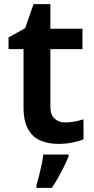

<svg xmlns="http://www.w3.org/2000/svg" viewBox="-20 -681 450 922"><path d="M293 -93Q317 -93 339 -97.5Q361 -102 381 -108V-12Q360 -3 328 3.5Q296 10 260 10Q213 10 175.5 -5.5Q138 -21 115.5 -59.5Q93 -98 93 -166V-445H21V-501L101 -546L141 -661H222V-543H376V-445H222V-167Q222 -130 242 -111.5Q262 -93 293 -93ZM309 71Q301 91 288.5 116.5Q276 142 261 169Q246 196 229 221H155V208Q161 189 167.5 163Q174 137 180 109.5Q186 82 188 61H309Z"/></svg>

Font: Noto Sans Adlam Unjoined SemiBold
Style: Regular
Weight: 600
Version: Version 3.001